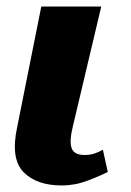

<svg xmlns="http://www.w3.org/2000/svg" viewBox="-20 -556 401 586"><path d="M168 10Q92 10 52 -30.5Q12 -71 32 -166L106 -536H289L203 -173Q191 -125 198.5 -104Q206 -83 238 -83Q255 -83 268.5 -87.5Q282 -92 294 -99L309 -31Q285 -19 247 -4.5Q209 10 168 10Z"/></svg>

Font: Noto Serif ExtraBold
Style: Italic
Weight: 800
Italic angle: -12°
Designer: Monotype Design Team
Foundry: Monotype Imaging Inc.
Version: Version 2.013